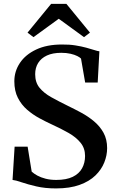

<svg xmlns="http://www.w3.org/2000/svg" viewBox="-20 -988 617 1018"><path d="M277 11Q218.5 11 172.5 0.2Q126.5 -10.5 94.5 -21.5Q62.5 -32.5 46.5 -34L57.5 -210.5H126.5L148 -78Q160 -67 178.2 -57Q196.5 -47 221.8 -40.5Q247 -34 278 -34Q332 -34 365.8 -50.5Q399.5 -67 415.2 -95.8Q431 -124.5 431 -161Q431 -202 407.2 -231.2Q383.5 -260.5 343 -283.5Q302.5 -306.5 252 -329.5Q221.5 -343.5 187.5 -362Q153.5 -380.5 123.5 -406.5Q93.5 -432.5 74.8 -469.2Q56 -506 56 -557Q56 -610 85.5 -654.2Q115 -698.5 171.5 -725.2Q228 -752 308.5 -752Q348 -752.5 380.2 -747.2Q412.5 -742 437.2 -735.2Q462 -728.5 479.5 -722.8Q497 -717 507 -716L498 -550.5H431.5L409.5 -677.5Q404 -683.5 389.8 -690.8Q375.5 -698 354 -703Q332.5 -708 305 -708Q259.5 -708 228.8 -693.8Q198 -679.5 182.2 -654Q166.5 -628.5 166.5 -594.5Q166.5 -551 189.5 -522.8Q212.5 -494.5 252 -472.5Q291.5 -450.5 340.5 -426.5Q374.5 -410 410.8 -390.5Q447 -371 478.2 -345Q509.5 -319 528.8 -284.2Q548 -249.5 548 -202.5Q548 -164.5 533 -126.8Q518 -89 486 -57.8Q454 -26.5 402.2 -7.8Q350.5 11 277 11ZM157.5 -791 126 -815 251 -967.5H332L457 -815L425.5 -791L291.5 -888.5Z"/></svg>

Font: Merriweather 72pt SemiBold
Style: Regular
Weight: 600
Version: Version 2.100